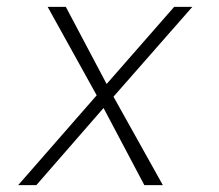

<svg xmlns="http://www.w3.org/2000/svg" viewBox="-20 -540 640 560"><path d="M33 0 262 -262 119 -520H172L291 -295L488 -520H541L311 -258L455 0H401L282 -225L86 0Z"/></svg>

Font: Iosevka SS04 XLt Ex
Style: Italic
Weight: 200
Width: 7
Italic angle: -9°
Monospace: yes
Designer: Belleve Invis
Foundry: Belleve Invis
Version: Version 19.0.0; ttfautohint (v1.8.4)